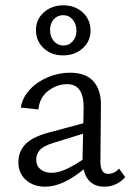

<svg xmlns="http://www.w3.org/2000/svg" viewBox="-20 -695 490 721"><path d="M294 -59Q215 6 150 6Q105 6 77 -19.5Q49 -45 49 -86Q49 -125 74.5 -152.5Q100 -180 162 -197L293 -232L294 -290Q295 -379 232 -379Q195 -379 162 -354.5Q129 -330 124 -284L58 -291Q64 -328 91.5 -358Q119 -388 159.5 -405Q200 -422 243 -422Q302 -422 331 -389.5Q360 -357 359 -298L357 -88Q357 -42 386 -42Q397 -42 408 -47Q419 -52 427 -62L450 -30Q436 -13 415.5 -3.5Q395 6 371 6Q341 6 321 -10.5Q301 -27 294 -59ZM218 -675Q262 -675 291 -648Q320 -621 320 -580Q320 -540 290.5 -513.5Q261 -487 217 -487Q173 -487 144 -514Q115 -541 115 -582Q115 -622 144.5 -648.5Q174 -675 218 -675ZM174 -46Q197 -46 225.5 -58.5Q254 -71 290 -95V-101L292 -193L179 -158Q143 -147 129.5 -131.5Q116 -116 116 -96Q116 -72 132.5 -59Q149 -46 174 -46ZM218 -524Q239 -524 253 -540Q267 -556 267 -580Q267 -605 253 -621.5Q239 -638 217 -638Q196 -638 182 -622.5Q168 -607 168 -582Q168 -557 182.5 -540.5Q197 -524 218 -524Z"/></svg>

Font: QiushuiShotai Bright
Style: Regular
Weight: 400
Designer: Christian Thalmann (Catharsis Fonts)
Version: Version 1.250;